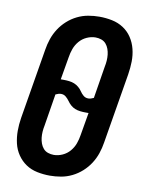

<svg xmlns="http://www.w3.org/2000/svg" viewBox="-85 -804 669 873"><g transform="rotate(10 250.0 -367.5)"><path d="M206 8Q176 8 147 2Q118 -4 95 -19.5Q72 -35 56 -58.5Q40 -82 33.5 -110Q27 -138 27 -167.5Q27 -197 32 -228L86 -552Q90 -578 98.5 -603Q107 -628 121.5 -650.5Q136 -673 156.5 -691.5Q177 -710 201.5 -722Q226 -734 252 -738.5Q278 -743 303 -743Q333 -743 362 -737Q391 -731 414.5 -715.5Q438 -700 453.5 -676.5Q469 -653 476 -625Q483 -597 482.5 -567.5Q482 -538 477 -507L423 -183Q419 -157 410.5 -132Q402 -107 387.5 -84.5Q373 -62 352.5 -43.5Q332 -25 307.5 -13Q283 -1 257 3.5Q231 8 206 8ZM317 -368Q323 -368 329.5 -370Q336 -372 342 -375L366 -523Q369 -537 370 -551.5Q371 -566 369.5 -579.5Q368 -593 363.5 -605.5Q359 -618 350.5 -628Q342 -638 329 -642.5Q316 -647 302 -647Q282 -647 262 -638Q242 -629 228 -612.5Q214 -596 207 -576.5Q200 -557 197 -537L179 -432H192Q205 -432 218 -430.5Q231 -429 242 -424.5Q253 -420 262.5 -412Q272 -404 278.5 -394Q285 -384 294.5 -376Q304 -368 317 -368ZM207 -88Q227 -88 247 -97Q267 -106 281 -122.5Q295 -139 302 -158.5Q309 -178 312 -198L330 -303H317Q304 -303 291 -304.5Q278 -306 267 -310.5Q256 -315 247 -323Q238 -331 231 -341Q224 -351 214.5 -359Q205 -367 192 -367Q186 -367 179.5 -365Q173 -363 167 -360L143 -212Q140 -198 139 -183.5Q138 -169 139.5 -155.5Q141 -142 145.5 -129.5Q150 -117 158.5 -107Q167 -97 180 -92.5Q193 -88 207 -88Z"/></g></svg>

Font: Iosevka Curly
Style: Bold Italic
Weight: 700
Italic angle: -9°
Monospace: yes
Designer: Belleve Invis
Foundry: Belleve Invis
Version: Version 22.1.2; ttfautohint (v1.8.4)